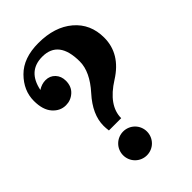

<svg xmlns="http://www.w3.org/2000/svg" viewBox="-224 -828 923 923"><g transform="rotate(-45 237.0 -366.5)"><path d="M164.1 -205.1Q161.6 -224.1 161.6 -239.3Q161.6 -315.4 230.7 -392.1Q299.8 -468.8 299.8 -538.6Q299.8 -682.6 188.5 -682.6Q90.3 -682.6 68.8 -575.7Q93.3 -591.8 119.6 -591.8Q148.9 -591.8 168 -571.5Q187 -551.3 187 -520.5Q187 -481.4 162.1 -459Q137.2 -436.5 104 -436.5Q64.9 -436.5 37.1 -468.3Q9.3 -500 9.3 -560.5Q9.3 -630.9 64.5 -686.5Q119.6 -742.2 221.7 -742.2Q331.5 -742.2 397.7 -686Q463.9 -629.9 463.9 -536.6Q463.9 -426.8 355.7 -358.6Q247.6 -290.5 247.6 -205.1ZM209 8.8Q192.9 8.8 178 2.7Q163.1 -3.4 151.6 -14.9Q140.1 -26.4 134 -41.3Q127.9 -56.2 127.9 -72.3Q127.9 -88.4 134 -103.3Q140.1 -118.2 151.6 -129.6Q163.1 -141.1 178 -147.2Q192.9 -153.3 209 -153.3Q225.1 -153.3 240 -147.2Q254.9 -141.1 266.4 -129.6Q277.8 -118.2 283.9 -103.3Q290 -88.4 290 -72.3Q290 -56.2 283.9 -41.3Q277.8 -26.4 266.4 -14.9Q254.9 -3.4 240 2.7Q225.1 8.8 209 8.8Z"/></g></svg>

Font: Munson
Style: Bold
Weight: 700
Designer: Paul James MIller
Foundry: High-Logic / Made with FontCreator
Version: Version 2.10;May 5, 2019;FontCreator 11.5.0.2430 64-bit